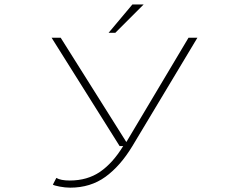

<svg xmlns="http://www.w3.org/2000/svg" viewBox="-20 -674 1090 886"><path d="M481 -522.5 591 -653.5H643L512 -522.5ZM260 -500 563 -18.5 850 -500H891L591 0Q535.5 92 466.5 142Q397.5 192 304 192Q281 192 255 187Q229 182 224 178L240 147Q260 159 302 159Q383 159 441.8 118.8Q500.5 78.5 548.5 0H532L218 -500Z"/></svg>

Font: League Mono Extended Thin
Style: Regular
Weight: 100
Width: 9
Designer: Tyler Finck
Foundry: The League of Moveable Type / Tyler Finck
Version: Version 2.210